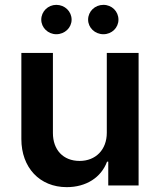

<svg xmlns="http://www.w3.org/2000/svg" viewBox="-20 -764 659 791"><path d="M420 -217C420 -147 374 -101 308 -101C240 -101 198 -147 198 -216V-546H68V-191C68 -74 143 7 255 7C335 7 397 -33 421 -98H426V0H551V-546H420ZM150 -683C150 -650 178 -623 212 -623C247 -623 275 -650 275 -683C275 -717 247 -744 212 -744C178 -744 150 -717 150 -683ZM343 -683C343 -650 371 -623 406 -623C441 -623 468 -650 468 -683C468 -717 441 -744 406 -744C371 -744 343 -717 343 -683Z"/></svg>

Font: Wafeq Semi Bold
Style: Regular
Weight: 600
Designer: Rasmus Andersson & Azza Alameddine
Foundry: Google & TypeTogether
Version: Version 3.000;January 28, 2025;FontCreator 15.0.0.3014 64-bi